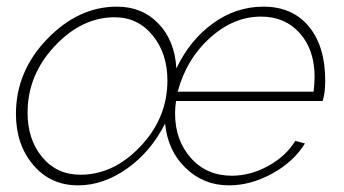

<svg xmlns="http://www.w3.org/2000/svg" viewBox="-20 -548 1036 578"><path d="M28 -205Q28 -333 122 -430.5Q216 -528 332 -528Q408 -528 457 -477Q506 -426 511 -342Q552 -428 621.5 -478Q691 -528 773 -528Q860 -528 909.5 -468.5Q959 -409 959 -306Q959 -265 951 -244H510Q507 -225 507 -207Q507 -126 554.5 -72.5Q602 -19 678 -19Q734 -19 787.5 -48.5Q841 -78 869 -124L898 -116Q864 -61 799.5 -25.5Q735 10 669 10Q593 10 539 -42Q485 -94 477 -176Q434 -91 362.5 -40.5Q291 10 215 10Q132 10 80 -51.5Q28 -113 28 -205ZM924 -272Q927 -294 927 -317Q927 -398 882.5 -448Q838 -498 766 -498Q683 -498 612 -434Q541 -370 515 -272ZM484 -306Q484 -387 439.5 -441.5Q395 -496 325 -496Q226 -496 144.5 -409Q63 -322 63 -209Q63 -128 107 -75Q151 -22 222 -22Q322 -22 403 -107.5Q484 -193 484 -306Z"/></svg>

Font: Raleway-v4020 ExtraLight
Style: Italic
Weight: 275
Italic angle: -12°
Designer: Matt McInerney, Pablo Impallari, Rodrigo Fuenzalida
Foundry: Matt McInerney, Pablo Impallari, Rodrigo Fuenzalida
Version: Version 4.020;PS 004.020;hotconv 1.0.88;makeotf.lib2.5.64775